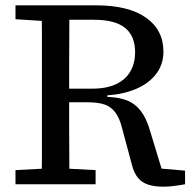

<svg xmlns="http://www.w3.org/2000/svg" viewBox="-20 -690 730 719"><path d="M38 0V-53L172 -60H204L338 -53V0ZM136 0Q137 -52 137 -103.5Q137 -155 137 -207Q137 -259 137 -311V-360Q137 -412 137 -463.5Q137 -515 137 -567Q137 -619 136 -670H240Q240 -618 239.5 -565.5Q239 -513 239 -460Q239 -407 239 -350V-316Q239 -262 239 -209Q239 -156 239.5 -104Q240 -52 240 0ZM591 9Q541 9 514 -8.5Q487 -26 475 -69L438 -207Q428 -248 411.5 -269.5Q395 -291 370.5 -299Q346 -307 307 -307H191V-358H325Q380 -358 416 -375.5Q452 -393 469 -424Q486 -455 486 -494Q486 -555 448.5 -585.5Q411 -616 331 -616H199V-670H340Q461 -670 526.5 -624Q592 -578 592 -497Q592 -449 565 -413.5Q538 -378 490.5 -357.5Q443 -337 382 -333V-327Q415 -326 440.5 -319Q466 -312 484.5 -297.5Q503 -283 517 -260Q531 -237 541 -203L593 -32L556 -61L673 -51V0Q662 2 649 4Q636 6 621.5 7.5Q607 9 591 9ZM38 -618V-670H177V-610H164Z"/></svg>

Font: Source Serif 4
Style: Regular
Weight: 400
Designer: Frank Grießhammer
Foundry: Adobe Systems Incorporated
Version: Version 4.004;hotconv 1.0.116;makeotfexe 2.5.65601